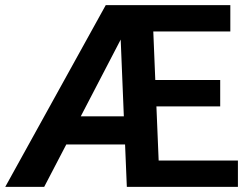

<svg xmlns="http://www.w3.org/2000/svg" viewBox="-20 -731 978 751"><path d="M910.6 -103V0H476.1L469.2 -166H239.3L152.8 0H0.5L393.6 -710.9H880.9V-607.9H579.6L587.4 -418H841.3V-314.9H591.8L600.6 -103ZM295.9 -275.9H464.4L452.1 -576.2Z"/></svg>

Font: Vazirmatn RD SemiBold
Style: Regular
Weight: 600
Designer: Saber Rastikerdar
Foundry: Saber Rastikerdar
Version: Version 32.102